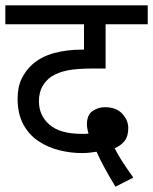

<svg xmlns="http://www.w3.org/2000/svg" viewBox="-20 -642 574 720"><path d="M413 58Q392 24 373 -11Q354 -46 342 -73Q330 -71 316 -69.5Q302 -68 287 -68Q245 -68 202.5 -78.5Q160 -89 124.5 -112.5Q89 -136 67.5 -175.5Q46 -215 46 -272Q46 -316 61.5 -347.5Q77 -379 102 -401Q135 -430 183 -443Q231 -456 290 -456H295V-551H0V-622H534V-551H376V-385H327Q269 -385 233.5 -378Q198 -371 173 -355Q151 -340 138.5 -317Q126 -294 126 -262Q126 -209 165.5 -174.5Q205 -140 287 -140Q293 -140 299 -140Q305 -140 312 -141Q306 -161 306 -176Q306 -211 327 -225.5Q348 -240 373 -240Q416 -240 438.5 -215.5Q461 -191 461 -162Q461 -130 446.5 -112.5Q432 -95 410 -86Q422 -62 438.5 -36.5Q455 -11 480 24Z"/></svg>

Font: Noto Sans Living
Style: Regular
Weight: 400
Designer: Monotype Design Team
Foundry: Monotype Imaging Inc.
Version: Version 2.013; ttfautohint (v1.8.4.7-5d5b)